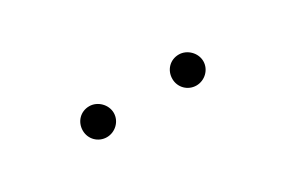

<svg xmlns="http://www.w3.org/2000/svg" viewBox="9 -944 982 661"><g transform="rotate(-30 500.0 -613.5)"><path d="M323 -552C356 -552 385 -579 385 -613C385 -646 356 -675 323 -675C288 -675 262 -648 262 -613C262 -579 289 -552 323 -552ZM679 -552C712 -552 741 -579 741 -613C741 -646 712 -675 679 -675C644 -675 618 -648 618 -613C618 -579 645 -552 679 -552Z"/></g></svg>

Font: Inconsolata UltraExpanded
Style: Regular
Weight: 400
Width: 9
Monospace: yes
Designer: Raph Levien, Cyreal, Brenton Simpson
Foundry: Raph Levien, Cyreal, Google
Version: Version 3.100